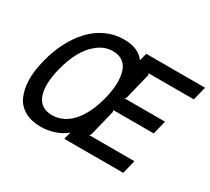

<svg xmlns="http://www.w3.org/2000/svg" viewBox="-157 -1084 1481 1357"><g transform="rotate(30 584.0 -405.0)"><path d="M595.2 -399.9Q611.8 -465.3 613.5 -520.8Q615.2 -576.2 602.5 -618.7Q589.8 -661.1 557.9 -685.1Q525.9 -709 477.1 -709Q412.6 -709 357.7 -667.7Q302.7 -626.5 265.4 -558.1Q228 -489.7 206.1 -399.9Q189.9 -334 188.5 -280Q187 -226.1 200.7 -185.8Q214.4 -145.5 246.3 -123.3Q278.3 -101.1 327.1 -101.1Q376 -101.1 419.2 -123.3Q462.4 -145.5 495.8 -185.8Q529.3 -226.1 554.2 -280Q579.1 -334 595.2 -399.9ZM995.1 -110.8 967.8 0H486.8L502 -59.1Q501 -58.1 500 -58.1Q459.5 -24.9 406.7 -7.6Q354 9.8 298.8 9.8Q221.7 9.8 168.2 -20.3Q114.7 -50.3 90.1 -104.2Q65.4 -158.2 62.7 -233.6Q60.1 -309.1 84 -399.9Q106.4 -491.2 145.5 -567.4Q184.6 -643.6 237.3 -700.2Q290 -756.8 358.6 -788.3Q427.2 -819.8 503.9 -819.8Q619.6 -819.8 670.9 -750H672.9L688 -810.1H1168L1140.1 -699.2H771L775.9 -687L723.1 -472.2L711.9 -460.9H1043L1015.1 -349.1H685.1L689 -335.9L637.2 -124L626 -110.8Z"/></g></svg>

Font: Sinkin Sans 500 Medium Italic
Style: Regular
Weight: 500
Italic angle: -112°
Designer: Keith Bates
Foundry: K-Type
Version: Sinkin Sans (version 1.0)  by Keith Bates   •   © 2014   www